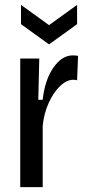

<svg xmlns="http://www.w3.org/2000/svg" viewBox="-20 -767 360 787"><path d="M63 0V-527H141L137 -358H155Q164 -440 199 -490Q234 -540 278 -540Q284 -540 289.5 -539.5Q295 -539 300 -538L296 -438Q289 -440 280 -440Q253 -440 226 -414Q199 -388 179.5 -345Q160 -302 155 -251V0ZM66 -747 181 -664 296 -747V-668L181 -585L66 -668Z"/></svg>

Font: Bricolage Grotesque 10pt Condensed
Style: Regular
Weight: 400
Width: 3
Designer: Mathieu Triay
Foundry: Atelier Triay
Version: Version 1.000; ttfautohint (v1.8.4.7-5d5b);gftools[0.9.29]